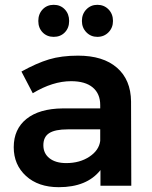

<svg xmlns="http://www.w3.org/2000/svg" viewBox="-20 -771 630 797"><path d="M249 -636.5Q231 -618 203 -618Q175 -618 157 -636.5Q139 -655 139 -684Q139 -713 157 -732Q175 -751 203 -751Q231 -751 249 -732Q267 -713 267 -684Q267 -655 249 -636.5ZM384 -618Q357 -618 338.5 -637Q320 -656 320 -684Q320 -713 338.5 -732Q357 -751 384 -751Q412 -751 430.5 -732Q449 -713 449 -684Q449 -656 430.5 -637Q412 -618 384 -618ZM525 0H397V-65Q341 6 224 6Q139 6 88 -40.5Q37 -87 37 -160Q37 -235 90 -277.5Q143 -320 240 -321H396V-335Q396 -382 365 -408Q334 -434 275 -434Q199 -434 116 -384L69 -474Q132 -509 183.5 -524.5Q235 -540 304 -540Q408 -540 465.5 -490Q523 -440 524 -350ZM255 -94Q311 -94 351 -120.5Q391 -147 396 -186V-234H261Q209 -234 184.5 -218.5Q160 -203 160 -168Q160 -134 185.5 -114Q211 -94 255 -94Z"/></svg>

Font: Montserrat arm Medium
Style: Regular
Weight: 500
Designer: Julieta Ulanovsky
Foundry: Julieta Ulanovsky
Version: Version 6.000;PS 006.000;hotconv 1.0.88;makeotf.lib2.5.64775